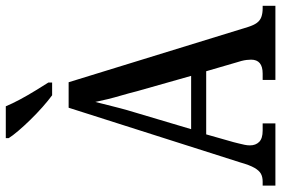

<svg xmlns="http://www.w3.org/2000/svg" viewBox="-174 -797 971 663"><g transform="rotate(-90 311.5 -465.5)"><path d="M2 0V-44H16Q32 -44 43 -50Q54 -56 63.5 -72.5Q73 -89 82 -121L271 -714H359L550 -94Q556 -75 564 -64Q572 -53 584.5 -48.5Q597 -44 614 -44H623V0H367V-44H389Q413 -44 425 -54Q437 -64 437 -84Q437 -91 436 -99.5Q435 -108 432.5 -117.5Q430 -127 427 -136L397 -239H179L152 -144Q150 -136 147.5 -126Q145 -116 143 -106.5Q141 -97 141 -88Q141 -68 153 -56Q165 -44 192 -44H217V0ZM197 -291H381L328 -478Q321 -506 313.5 -531.5Q306 -557 300.5 -579.5Q295 -602 291 -622Q286 -602 280.5 -580Q275 -558 269 -535Q263 -512 255 -486ZM314 -771Q295 -785 273 -804.5Q251 -824 229.5 -846Q208 -868 191 -888Q174 -908 166 -921V-931H276Q285 -909 299.5 -882Q314 -855 330 -829Q346 -803 358 -784V-771Z"/></g></svg>

Font: Noto Serif Khmer Condensed Medium
Style: Regular
Weight: 500
Width: 3
Designer: Danh Hong and the Monotype Design Team
Foundry: Monotype Imaging Inc.
Version: Version 2.004